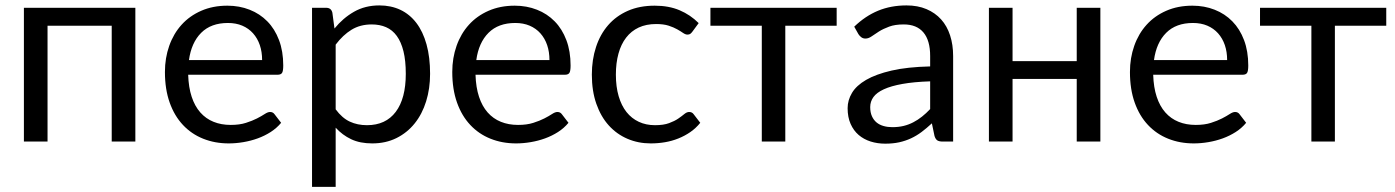

<svg xmlns="http://www.w3.org/2000/svg" viewBox="-20 -536 5283 727"><path d="M492.5 0H403V-438.5H160V0H70.5V-506.5H492.5Z M1044.5 -71Q1028 -51 1005 -36.2Q982 -21.5 955.8 -12Q929.5 -2.5 901.5 2.2Q873.5 7 846 7Q793.5 7 749.2 -10.8Q705 -28.5 672.8 -62.8Q640.5 -97 622.5 -147.5Q604.5 -198 604.5 -263.5Q604.5 -316.5 620.8 -362.5Q637 -408.5 667.5 -442.2Q698 -476 742 -495.2Q786 -514.5 841 -514.5Q886.5 -514.5 925.2 -499.2Q964 -484 992.2 -455.2Q1020.5 -426.5 1036.5 -384.2Q1052.5 -342 1052.5 -288Q1052.5 -267 1048 -260Q1043.5 -253 1031 -253H692.5Q694 -205 705.8 -169.5Q717.5 -134 738.5 -110.2Q759.5 -86.5 788.5 -74.8Q817.5 -63 853.5 -63Q887 -63 911.2 -70.8Q935.5 -78.5 953 -87.5Q970.5 -96.5 982.2 -104.2Q994 -112 1002.5 -112Q1013.5 -112 1019.5 -103.5ZM972.5 -308.5Q972.5 -339.5 963.8 -365.2Q955 -391 938.2 -409.8Q921.5 -428.5 897.5 -438.8Q873.5 -449 843 -449Q779 -449 741.8 -411.8Q704.5 -374.5 695.5 -308.5Z M1246.5 -428Q1278.5 -467.5 1320.5 -491.5Q1362.5 -515.5 1416.5 -515.5Q1460.5 -515.5 1496 -498.8Q1531.5 -482 1556.5 -449.2Q1581.5 -416.5 1595 -368Q1608.5 -319.5 1608.5 -256.5Q1608.5 -200.5 1593.5 -152.2Q1578.5 -104 1550.2 -68.8Q1522 -33.5 1481.2 -13.2Q1440.5 7 1389.5 7Q1343 7 1309.8 -8.8Q1276.5 -24.5 1251 -52.5V171.5H1161.5V-506.5H1215Q1234 -506.5 1238.5 -488ZM1251 -122Q1275.5 -89 1304.5 -75.5Q1333.5 -62 1369.5 -62Q1440.5 -62 1478.5 -112.5Q1516.5 -163 1516.5 -256.5Q1516.5 -306 1507.8 -341.5Q1499 -377 1482.5 -399.8Q1466 -422.5 1442 -433Q1418 -443.5 1387.5 -443.5Q1344 -443.5 1311.2 -423.5Q1278.5 -403.5 1251 -367Z M2132.5 -71Q2116 -51 2093 -36.2Q2070 -21.5 2043.8 -12Q2017.5 -2.5 1989.5 2.2Q1961.5 7 1934 7Q1881.5 7 1837.2 -10.8Q1793 -28.5 1760.8 -62.8Q1728.5 -97 1710.5 -147.5Q1692.5 -198 1692.5 -263.5Q1692.5 -316.5 1708.8 -362.5Q1725 -408.5 1755.5 -442.2Q1786 -476 1830 -495.2Q1874 -514.5 1929 -514.5Q1974.5 -514.5 2013.2 -499.2Q2052 -484 2080.2 -455.2Q2108.5 -426.5 2124.5 -384.2Q2140.5 -342 2140.5 -288Q2140.5 -267 2136 -260Q2131.5 -253 2119 -253H1780.5Q1782 -205 1793.8 -169.5Q1805.5 -134 1826.5 -110.2Q1847.5 -86.5 1876.5 -74.8Q1905.5 -63 1941.5 -63Q1975 -63 1999.2 -70.8Q2023.5 -78.5 2041 -87.5Q2058.5 -96.5 2070.2 -104.2Q2082 -112 2090.5 -112Q2101.5 -112 2107.5 -103.5ZM2060.5 -308.5Q2060.5 -339.5 2051.8 -365.2Q2043 -391 2026.2 -409.8Q2009.5 -428.5 1985.5 -438.8Q1961.5 -449 1931 -449Q1867 -449 1829.8 -411.8Q1792.5 -374.5 1783.5 -308.5Z M2602 -416.5Q2598 -411 2594 -408Q2590 -405 2583 -405Q2575.5 -405 2566.5 -411.2Q2557.5 -417.5 2544.2 -425Q2531 -432.5 2511.8 -438.8Q2492.5 -445 2464.5 -445Q2427 -445 2398.5 -431.8Q2370 -418.5 2350.8 -393.5Q2331.5 -368.5 2321.8 -333Q2312 -297.5 2312 -253.5Q2312 -207.5 2322.5 -171.8Q2333 -136 2352.2 -111.8Q2371.5 -87.5 2398.8 -74.8Q2426 -62 2460 -62Q2492.5 -62 2513.5 -69.8Q2534.5 -77.5 2548.2 -87Q2562 -96.5 2571.2 -104.2Q2580.5 -112 2589.5 -112Q2600.5 -112 2606.5 -103.5L2631.5 -71Q2615 -50.5 2594 -36Q2573 -21.5 2548.8 -11.8Q2524.5 -2 2498 2.5Q2471.5 7 2444 7Q2396.5 7 2355.8 -10.5Q2315 -28 2285 -61.2Q2255 -94.5 2238 -143Q2221 -191.5 2221 -253.5Q2221 -310 2236.8 -358Q2252.5 -406 2282.8 -440.8Q2313 -475.5 2357.2 -495Q2401.5 -514.5 2459 -514.5Q2512.5 -514.5 2553.2 -497.2Q2594 -480 2625.5 -448.5Z M3148 -438.5H2953.5V0H2864.5V-438.5H2670V-506.5H3148Z M3214.5 -435Q3256.5 -475.5 3305 -495.5Q3353.5 -515.5 3412.5 -515.5Q3455 -515.5 3488 -501.5Q3521 -487.5 3543.5 -462.5Q3566 -437.5 3577.5 -402Q3589 -366.5 3589 -324V0H3549.5Q3536.5 0 3529.5 -4.2Q3522.5 -8.5 3518.5 -21L3508.5 -69Q3488.5 -50.5 3469.5 -36.2Q3450.5 -22 3429.5 -12.2Q3408.5 -2.5 3384.8 2.8Q3361 8 3332 8Q3302.5 8 3276.5 -0.2Q3250.5 -8.5 3231.2 -25Q3212 -41.5 3200.8 -66.8Q3189.5 -92 3189.5 -126.5Q3189.5 -156.5 3206 -184.2Q3222.5 -212 3259.5 -233.5Q3296.5 -255 3356 -268.8Q3415.5 -282.5 3502 -284.5V-324Q3502 -383 3476.5 -413.2Q3451 -443.5 3402 -443.5Q3369 -443.5 3346.8 -435.2Q3324.5 -427 3308.2 -416.8Q3292 -406.5 3280.2 -398.2Q3268.5 -390 3257 -390Q3248 -390 3241.5 -394.8Q3235 -399.5 3230.5 -406.5ZM3502 -228Q3440.5 -226 3397.2 -218.2Q3354 -210.5 3326.8 -198Q3299.5 -185.5 3287.2 -168.5Q3275 -151.5 3275 -130.5Q3275 -110.5 3281.5 -96Q3288 -81.5 3299.2 -72.2Q3310.5 -63 3325.8 -58.8Q3341 -54.5 3358.5 -54.5Q3382 -54.5 3401.5 -59.2Q3421 -64 3438.2 -73Q3455.5 -82 3471.2 -94.5Q3487 -107 3502 -123Z M4146.5 -506.5V0H4057V-237H3814V0H3724.5V-506.5H3814V-304.5H4057V-506.5Z M4698.5 -71Q4682 -51 4659 -36.2Q4636 -21.5 4609.8 -12Q4583.5 -2.5 4555.5 2.2Q4527.5 7 4500 7Q4447.5 7 4403.2 -10.8Q4359 -28.5 4326.8 -62.8Q4294.5 -97 4276.5 -147.5Q4258.5 -198 4258.5 -263.5Q4258.5 -316.5 4274.8 -362.5Q4291 -408.5 4321.5 -442.2Q4352 -476 4396 -495.2Q4440 -514.5 4495 -514.5Q4540.5 -514.5 4579.2 -499.2Q4618 -484 4646.2 -455.2Q4674.5 -426.5 4690.5 -384.2Q4706.5 -342 4706.5 -288Q4706.5 -267 4702 -260Q4697.5 -253 4685 -253H4346.5Q4348 -205 4359.8 -169.5Q4371.5 -134 4392.5 -110.2Q4413.5 -86.5 4442.5 -74.8Q4471.5 -63 4507.5 -63Q4541 -63 4565.2 -70.8Q4589.5 -78.5 4607 -87.5Q4624.5 -96.5 4636.2 -104.2Q4648 -112 4656.5 -112Q4667.5 -112 4673.5 -103.5ZM4626.5 -308.5Q4626.5 -339.5 4617.8 -365.2Q4609 -391 4592.2 -409.8Q4575.5 -428.5 4551.5 -438.8Q4527.5 -449 4497 -449Q4433 -449 4395.8 -411.8Q4358.5 -374.5 4349.5 -308.5Z M5229 -438.5H5034.5V0H4945.5V-438.5H4751V-506.5H5229Z"/></svg>

Font: Lato
Style: Regular
Weight: 400
Designer: Lukasz Dziedzic with Adam Twardoch and Botio Nikoltchev
Foundry: tyPoland Lukasz Dziedzic
Version: Version 2.010; 2014-09-01; http://www.latofonts.com/; ttfaut